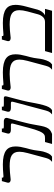

<svg xmlns="http://www.w3.org/2000/svg" viewBox="723 -1303 580 2066"><g transform="rotate(-90 1013.0 -270.0)"><path d="M439.9 -234.9Q434.1 -212.9 430.9 -193.6Q427.7 -174.3 425.5 -157Q423.3 -139.6 421.1 -124.5Q418.9 -109.4 415.5 -96.2Q404.8 -58.1 392.8 -35.4Q380.9 -12.7 361.3 0H304.2Q315.4 -8.3 326.7 -22.2Q337.9 -36.1 345.7 -64.9L399.4 -264.6Q413.1 -315.9 413.1 -351.6Q413.1 -381.8 403.3 -401.9Q393.6 -421.9 374 -434.1Q354.5 -446.3 325.2 -451.2Q295.9 -456.1 256.8 -456.1Q227.5 -456.1 191.9 -452.9Q156.2 -449.7 121.1 -445.8Q118.7 -445.3 116.9 -445.3Q115.2 -445.3 113.3 -445.3Q99.1 -445.3 89.4 -451.7Q79.6 -458 79.6 -471.2Q79.6 -475.6 81.1 -481L97.2 -540H136.2L134.8 -534.7Q134.3 -533.2 134.3 -531.2Q134.3 -527.3 137.9 -525.1Q141.6 -522.9 151.9 -522.9Q154.3 -522.9 158 -523.2Q161.6 -523.4 165.5 -523.9Q191.9 -526.4 220.9 -527.8Q250 -529.3 276.4 -529.3Q329.6 -529.3 366.7 -520.5Q403.8 -511.7 426.8 -494.6Q449.7 -477.5 460 -452.1Q470.2 -426.8 470.2 -393.1Q470.2 -368.7 465.6 -340.3Q460.9 -312 452.1 -279.8Z M708.5 -211.9Q698.7 -155.3 691.4 -118.7Q684.1 -82 673.6 -58.8Q663.1 -35.6 647 -22.5Q630.9 -9.3 604.5 0H497.1L517.6 -75.7H557.6Q569.3 -75.7 579.1 -77.1Q588.9 -78.6 597.9 -84.5Q606.9 -90.3 615.5 -102.3Q624 -114.3 633.1 -134.5Q642.1 -154.8 651.9 -185.3Q661.6 -215.8 673.3 -259.3L707.5 -388.2Q711.4 -403.8 714.4 -414.1Q717.3 -424.3 717.3 -430.2Q717.3 -438 712.2 -440.4Q707 -442.9 694.3 -442.9H648.9Q631.3 -442.9 619.9 -449.5Q608.4 -456.1 608.4 -470.2Q608.4 -475.1 609.9 -481L626 -540H665L662.6 -531.7Q662.1 -530.8 662.1 -528.3Q662.1 -523.4 668.2 -521Q674.3 -518.6 692.9 -518.6H744.1Q755.9 -518.6 766.8 -511.7Q777.8 -504.9 777.8 -490.2Q777.8 -485.4 776.4 -480.5L749 -378.9Q743.2 -358.4 737.1 -334Q731 -309.6 725.1 -286.6Q719.2 -263.7 714.8 -243.7Q710.4 -223.6 708.5 -211.9Z M916 -96.2Q905.8 -58.1 893.6 -35.4Q881.3 -12.7 861.8 0H814.5Q825.7 -8.3 836.9 -22.2Q848.1 -36.1 856 -64.9L942.4 -388.2Q946.3 -403.8 949.2 -414.1Q952.1 -424.3 952.1 -430.2Q952.1 -438 947 -440.4Q941.9 -442.9 929.2 -442.9H883.8Q866.2 -442.9 854.7 -449.5Q843.3 -456.1 843.3 -470.2Q843.3 -475.1 844.7 -481L860.8 -540H899.9L897.5 -531.7Q897 -530.8 897 -528.3Q897 -523.4 903.1 -521Q909.2 -518.6 927.7 -518.6H990.7Q998 -518.6 1003.9 -515.1Q1009.8 -511.7 1009.8 -500.5Q1009.8 -494.1 1007.8 -486.8L979 -378.9Q968.8 -340.8 961.9 -312Q955.1 -283.2 950.4 -260.3Q945.8 -237.3 942.4 -218.3Q939 -199.2 935.3 -180.7Q931.6 -162.1 927.2 -141.8Q922.9 -121.6 916 -96.2Z M1431.6 -234.9Q1425.8 -212.9 1422.6 -193.6Q1419.4 -174.3 1417.2 -157Q1415 -139.6 1412.8 -124.5Q1410.6 -109.4 1407.2 -96.2Q1396.5 -58.1 1384.5 -35.4Q1372.6 -12.7 1353 0H1295.9Q1307.1 -8.3 1318.4 -22.2Q1329.6 -36.1 1337.4 -64.9L1391.1 -264.6Q1404.8 -315.9 1404.8 -351.6Q1404.8 -381.8 1395 -401.9Q1385.3 -421.9 1365.7 -434.1Q1346.2 -446.3 1316.9 -451.2Q1287.6 -456.1 1248.5 -456.1Q1219.2 -456.1 1183.6 -452.9Q1147.9 -449.7 1112.8 -445.8Q1110.4 -445.3 1108.6 -445.3Q1106.9 -445.3 1105 -445.3Q1090.8 -445.3 1081.1 -451.7Q1071.3 -458 1071.3 -471.2Q1071.3 -475.6 1072.8 -481L1088.9 -540H1127.9L1126.5 -534.7Q1126 -533.2 1126 -531.2Q1126 -527.3 1129.6 -525.1Q1133.3 -522.9 1143.6 -522.9Q1146 -522.9 1149.7 -523.2Q1153.3 -523.4 1157.2 -523.9Q1183.6 -526.4 1212.6 -527.8Q1241.7 -529.3 1268.1 -529.3Q1321.3 -529.3 1358.4 -520.5Q1395.5 -511.7 1418.5 -494.6Q1441.4 -477.5 1451.7 -452.1Q1461.9 -426.8 1461.9 -393.1Q1461.9 -368.7 1457.3 -340.3Q1452.6 -312 1443.8 -279.8Z M1689 -523.9Q1715.3 -526.4 1744.4 -527.8Q1773.4 -529.3 1799.8 -529.3Q1853 -529.3 1890.1 -520.5Q1927.2 -511.7 1950.2 -494.6Q1973.1 -477.5 1983.4 -452.1Q1993.7 -426.8 1993.7 -393.1Q1993.7 -368.7 1989 -340.3Q1984.4 -312 1975.6 -279.8L1942.4 -156.2Q1935.5 -130.9 1919.7 -108.9Q1903.8 -86.9 1881.3 -75.7H1950.7L1930.2 0H1475.6L1496.1 -75.7H1808.6Q1840.8 -75.7 1861.8 -96.9Q1882.8 -118.2 1892.1 -151.4L1922.9 -264.6Q1929.7 -290.5 1933.1 -312.3Q1936.5 -334 1936.5 -351.6Q1936.5 -381.8 1926.8 -401.9Q1917 -421.9 1897.5 -434.1Q1877.9 -446.3 1848.6 -451.2Q1819.3 -456.1 1780.3 -456.1Q1751 -456.1 1715.3 -452.9Q1679.7 -449.7 1644.5 -445.8Q1642.1 -445.3 1640.4 -445.3Q1638.7 -445.3 1636.7 -445.3Q1622.6 -445.3 1612.8 -451.7Q1603 -458 1603 -471.2Q1603 -475.6 1604.5 -481L1620.6 -540H1659.7L1658.2 -534.7Q1657.7 -533.2 1657.7 -531.2Q1657.7 -527.3 1661.4 -525.1Q1665 -522.9 1675.3 -522.9Q1677.7 -522.9 1681.4 -523.2Q1685.1 -523.4 1689 -523.9Z"/></g></svg>

Font: Arian Grqi
Style: Italic
Weight: 400
Italic angle: -15°
Designer: Ruben Hakobyan (Tarumian)
Foundry: Ruben Hakobyan (Tarumian)
Version: Version 1.002